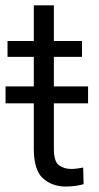

<svg xmlns="http://www.w3.org/2000/svg" viewBox="-20 -680 365 710"><path d="M305.7 -360.4V-297.9H179.2V-129.9Q179.2 -82 198.5 -68.6Q217.8 -55.2 242.7 -55.2Q255.4 -55.2 267.6 -57.1Q279.8 -59.1 287.6 -60.5L289.1 1Q278.3 4.4 261 7.1Q243.7 9.8 223.1 9.8Q172.9 9.8 138.9 -20.5Q105 -50.8 105 -130.4V-297.9H0.5V-360.4H105V-469.7H7.8V-528.3H105V-660.2H179.2V-528.3H283.2V-469.7H179.2V-360.4Z"/></svg>

Font: Vazirmatn RD FD Light
Style: Regular
Weight: 300
Designer: Saber Rastikerdar
Foundry: Saber Rastikerdar
Version: Version 33.003